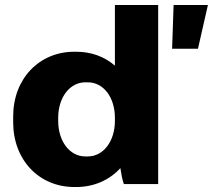

<svg xmlns="http://www.w3.org/2000/svg" viewBox="-20 -740 856 772"><path d="M279 12H286C358 12 420 -16 464 -64C467 -43 472 -16 478 0H616V-720H442V-476C401 -512 347 -532 286 -532H279C137 -532 33 -423 33 -272V-248C33 -97 137 12 279 12ZM672 -544H776L816 -720H678ZM323 -111C261 -111 214 -171 214 -254V-266C214 -349 261 -409 323 -409H333C396 -409 442 -349 442 -266V-254C442 -171 395 -111 333 -111Z"/></svg>

Font: Fixel Display ExtraBold
Style: Regular
Weight: 800
Designer: AlfaBravo + MacPaw
Foundry: Kyrylo Tkachov, Marchela Mozhyna, Serhii Makarenko, Maria Weinstein, Zakhar Kryvoshyya
Version: Version 1.211